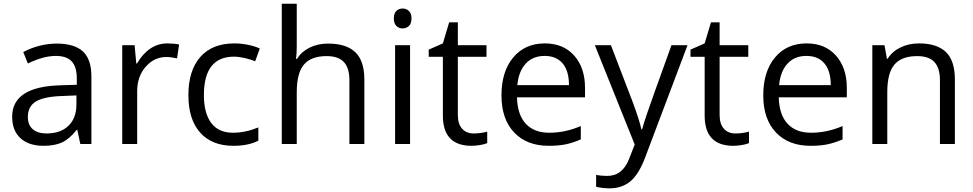

<svg xmlns="http://www.w3.org/2000/svg" viewBox="-20 -780 5273 1040"><path d="M415 0 398.9 -76.2H395Q355 -25.9 315.2 -8.1Q275.4 9.8 215.8 9.8Q136.2 9.8 91.1 -31.2Q45.9 -72.3 45.9 -147.9Q45.9 -310.1 305.2 -317.9L396 -320.8V-354Q396 -417 368.9 -447Q341.8 -477.1 282.2 -477.1Q215.3 -477.1 130.9 -436L106 -498Q145.5 -519.5 192.6 -531.7Q239.7 -543.9 287.1 -543.9Q382.8 -543.9 429 -501.5Q475.1 -459 475.1 -365.2V0ZM231.9 -57.1Q307.6 -57.1 350.8 -98.6Q394 -140.1 394 -214.8V-263.2L313 -259.8Q216.3 -256.3 173.6 -229.7Q130.9 -203.1 130.9 -147Q130.9 -103 157.5 -80.1Q184.1 -57.1 231.9 -57.1Z M886.2 -544.9Q921.9 -544.9 950.2 -539.1L939 -463.9Q905.8 -471.2 880.4 -471.2Q815.4 -471.2 769.3 -418.5Q723.1 -365.7 723.1 -287.1V0H642.1V-535.2H709L718.3 -436H722.2Q752 -488.3 793.9 -516.6Q835.9 -544.9 886.2 -544.9Z M1244.1 9.8Q1127.9 9.8 1064.2 -61.8Q1000.5 -133.3 1000.5 -264.2Q1000.5 -398.4 1065.2 -471.7Q1129.9 -544.9 1249.5 -544.9Q1288.1 -544.9 1326.7 -536.6Q1365.2 -528.3 1387.2 -517.1L1362.3 -448.2Q1335.4 -459 1303.7 -466.1Q1272 -473.1 1247.6 -473.1Q1084.5 -473.1 1084.5 -265.1Q1084.5 -166.5 1124.3 -113.8Q1164.1 -61 1242.2 -61Q1309.1 -61 1379.4 -89.8V-18.1Q1325.7 9.8 1244.1 9.8Z M1872.6 0V-346.2Q1872.6 -411.6 1842.8 -443.8Q1813 -476.1 1749.5 -476.1Q1665 -476.1 1626.2 -430.2Q1587.4 -384.3 1587.4 -279.8V0H1506.3V-759.8H1587.4V-529.8Q1587.4 -488.3 1583.5 -460.9H1588.4Q1612.3 -499.5 1656.5 -521.7Q1700.7 -543.9 1757.3 -543.9Q1855.5 -543.9 1904.5 -497.3Q1953.6 -450.7 1953.6 -349.1V0Z M2201.2 0H2120.1V-535.2H2201.2ZM2113.3 -680.2Q2113.3 -708 2127 -720.9Q2140.6 -733.9 2161.1 -733.9Q2180.7 -733.9 2194.8 -720.7Q2209 -707.5 2209 -680.2Q2209 -652.8 2194.8 -639.4Q2180.7 -626 2161.1 -626Q2140.6 -626 2127 -639.4Q2113.3 -652.8 2113.3 -680.2Z M2545.9 -57.1Q2567.4 -57.1 2587.4 -60.3Q2607.4 -63.5 2619.1 -66.9V-4.9Q2606 1.5 2580.3 5.6Q2554.7 9.8 2534.2 9.8Q2378.9 9.8 2378.9 -153.8V-472.2H2302.2V-511.2L2378.9 -544.9L2413.1 -659.2H2460V-535.2H2615.2V-472.2H2460V-157.2Q2460 -108.9 2482.9 -83Q2505.9 -57.1 2545.9 -57.1Z M2952.1 9.8Q2833.5 9.8 2764.9 -62.5Q2696.3 -134.8 2696.3 -263.2Q2696.3 -392.6 2760 -468.8Q2823.7 -544.9 2931.2 -544.9Q3031.7 -544.9 3090.3 -478.8Q3148.9 -412.6 3148.9 -304.2V-252.9H2780.3Q2782.7 -158.7 2827.9 -109.9Q2873 -61 2955.1 -61Q3041.5 -61 3126 -97.2V-24.9Q3083 -6.3 3044.7 1.7Q3006.3 9.8 2952.1 9.8ZM2930.2 -477.1Q2865.7 -477.1 2827.4 -435.1Q2789.1 -393.1 2782.2 -318.8H3062Q3062 -395.5 3027.8 -436.3Q2993.7 -477.1 2930.2 -477.1Z M3202.1 -535.2H3289.1L3406.2 -230Q3444.8 -125.5 3454.1 -79.1H3458Q3464.4 -104 3484.6 -164.3Q3504.9 -224.6 3617.2 -535.2H3704.1L3474.1 74.2Q3439.9 164.6 3394.3 202.4Q3348.6 240.2 3282.2 240.2Q3245.1 240.2 3209 231.9V167Q3235.8 172.9 3269 172.9Q3352.5 172.9 3388.2 79.1L3418 2.9Z M3963.9 -57.1Q3985.4 -57.1 4005.4 -60.3Q4025.4 -63.5 4037.1 -66.9V-4.9Q4023.9 1.5 3998.3 5.6Q3972.7 9.8 3952.1 9.8Q3796.9 9.8 3796.9 -153.8V-472.2H3720.2V-511.2L3796.9 -544.9L3831.1 -659.2H3877.9V-535.2H4033.2V-472.2H3877.9V-157.2Q3877.9 -108.9 3900.9 -83Q3923.8 -57.1 3963.9 -57.1Z M4370.1 9.8Q4251.5 9.8 4182.9 -62.5Q4114.3 -134.8 4114.3 -263.2Q4114.3 -392.6 4178 -468.8Q4241.7 -544.9 4349.1 -544.9Q4449.7 -544.9 4508.3 -478.8Q4566.9 -412.6 4566.9 -304.2V-252.9H4198.2Q4200.7 -158.7 4245.8 -109.9Q4291 -61 4373 -61Q4459.5 -61 4543.9 -97.2V-24.9Q4501 -6.3 4462.6 1.7Q4424.3 9.8 4370.1 9.8ZM4348.1 -477.1Q4283.7 -477.1 4245.4 -435.1Q4207 -393.1 4200.2 -318.8H4480Q4480 -395.5 4445.8 -436.3Q4411.6 -477.1 4348.1 -477.1Z M5071.3 0V-346.2Q5071.3 -411.6 5041.5 -443.8Q5011.7 -476.1 4948.2 -476.1Q4864.3 -476.1 4825.2 -430.7Q4786.1 -385.3 4786.1 -280.8V0H4705.1V-535.2H4771L4784.2 -461.9H4788.1Q4813 -501.5 4857.9 -523.2Q4902.8 -544.9 4958 -544.9Q5054.7 -544.9 5103.5 -498.3Q5152.3 -451.7 5152.3 -349.1V0Z"/></svg>

Font: Open Sans Y to K
Style: Regular
Weight: 400
Version: Version 1.10